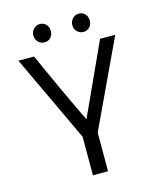

<svg xmlns="http://www.w3.org/2000/svg" viewBox="-136 -1044 946 1139"><g transform="rotate(-15 337.5 -474.0)"><path d="M40 0ZM164.1 -891.8Q164.1 -915 179.9 -931.6Q195.8 -948.2 219 -948.2Q242.2 -948.2 256.8 -931.9Q271.5 -915.5 271.5 -892.1Q271.5 -868.7 256.8 -852.3Q242.2 -835.9 218.8 -835.9Q195.3 -835.9 179.7 -852.3Q164.1 -868.7 164.1 -891.8ZM403.3 -891.8Q403.3 -915 419.2 -931.6Q435.1 -948.2 458.3 -948.2Q481.4 -948.2 496.1 -931.9Q510.7 -915.5 510.7 -892.1Q510.7 -868.7 496.1 -852.3Q481.4 -835.9 458 -835.9Q434.6 -835.9 418.9 -852.3Q403.3 -868.7 403.3 -891.8ZM339.8 -330.6 541.5 -771H634.8L383.8 -236.8V0H291V-236.8L40 -771H136.2Q235.8 -546.4 339.8 -330.6Z"/></g></svg>

Font: Dhyana
Style: Regular
Weight: 400
Foundry: Vernon Adams
Version: Version 1.002; ttfautohint (v0.8.51-6076)